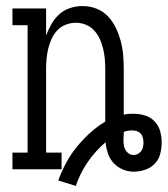

<svg xmlns="http://www.w3.org/2000/svg" viewBox="-20 -558 553 633"><path d="M230 55 172 37Q183 7 198 -21Q213 -49 233 -73.5Q253 -98 276.5 -119.5Q300 -141 327 -157V-330Q327 -347 325.5 -364Q324 -381 320 -397.5Q316 -414 309 -429.5Q302 -445 290.5 -457.5Q279 -470 263 -476.5Q247 -483 230 -483Q213 -483 196.5 -476.5Q180 -470 168.5 -457.5Q157 -445 150 -429.5Q143 -414 139 -397.5Q135 -381 133.5 -364Q132 -347 132 -330V-55H183V0H21V-55H71V-475H21V-530H132V-441Q139 -460 149.5 -478.5Q160 -497 175.5 -511Q191 -525 211 -531.5Q231 -538 252 -538Q276 -538 298 -529.5Q320 -521 336 -504Q352 -487 362 -466Q372 -445 378 -422.5Q384 -400 386 -376.5Q388 -353 388 -330V-180Q396 -182 404 -182.5Q412 -183 420 -183Q439 -183 457.5 -177.5Q476 -172 489.5 -158Q503 -144 508 -125.5Q513 -107 513 -88Q513 -69 508 -50Q503 -31 489.5 -17.5Q476 -4 457.5 2Q439 8 420 8Q402 8 384.5 0.5Q367 -7 354.5 -20.5Q342 -34 336 -52Q330 -70 328 -89Q294 -60 269 -23.5Q244 13 230 55ZM420 -47Q428 -47 434.5 -50.5Q441 -54 445.5 -60Q450 -66 451.5 -73Q453 -80 453 -88Q453 -96 451 -104Q449 -112 444 -117.5Q439 -123 431.5 -125.5Q424 -128 416 -128Q409 -128 402 -127Q395 -126 388 -123V-120Q388 -114 387.5 -107Q387 -100 387 -94Q387 -86 388.5 -78Q390 -70 394 -63Q398 -56 405 -51.5Q412 -47 420 -47Z"/></svg>

Font: Iosevka Slab Light
Style: Regular
Weight: 300
Monospace: yes
Designer: Belleve Invis
Foundry: Belleve Invis
Version: Version 11.1.0; ttfautohint (v1.8.3)